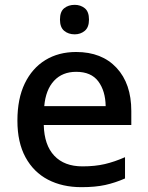

<svg xmlns="http://www.w3.org/2000/svg" viewBox="-20 -764 612 794"><path d="M295 -549Q401 -549 462 -483.5Q523 -418 523 -305V-247H161Q163 -164 204.5 -120Q246 -76 321 -76Q373 -76 413.5 -85.5Q454 -95 497 -114V-26Q456 -8 415 1Q374 10 317 10Q238 10 178.5 -21Q119 -52 85.5 -113.5Q52 -175 52 -265Q52 -356 82.5 -419Q113 -482 167.5 -515.5Q222 -549 295 -549ZM295 -467Q238 -467 203.5 -430Q169 -393 163 -325H417Q416 -388 386.5 -427.5Q357 -467 295 -467ZM289 -744Q313 -744 330.5 -730Q348 -716 348 -683Q348 -651 330.5 -636.5Q313 -622 289 -622Q263 -622 245.5 -636.5Q228 -651 228 -683Q228 -716 245.5 -730Q263 -744 289 -744Z"/></svg>

Font: Noto Sans Sinhala UI Medium
Style: Regular
Weight: 500
Designer: Jelle Bosma - Monotype Design Team
Foundry: Monotype Imaging Inc.
Version: Version 2.006; ttfautohint (v1.8.4.7-5d5b)